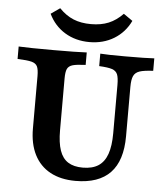

<svg xmlns="http://www.w3.org/2000/svg" viewBox="-54 -807 747 867"><g transform="rotate(5 319.5 -373.5)"><path d="M108.3 -208.1V-445.2Q108.3 -475.4 101.6 -489.1Q94.8 -502.9 75.3 -507.9Q55.8 -512.9 11.9 -514.5V-571Q54.9 -568.5 171 -568.5Q276.9 -568.5 320.5 -571V-514.5Q280.2 -512.9 262 -507.7Q243.9 -502.4 237.4 -488.7Q231 -475 231 -445.2V-210.4Q231 -154.1 243.1 -119.1Q255.2 -84.1 280.9 -67.7Q306.6 -51.3 347.7 -51.3Q390.8 -51.3 418.1 -68.9Q445.3 -86.5 458.4 -123.3Q471.4 -160 471.4 -218V-436.5Q471.4 -469.8 465 -485Q458.5 -500.3 440.4 -506.4Q422.2 -512.5 381.9 -514.5V-571Q411.6 -568.5 494.3 -568.5Q591.3 -568.5 626.7 -571V-514.5Q584.8 -512.5 565.1 -505.8Q545.4 -499.1 537.9 -482.7Q530.3 -466.3 530.3 -432.8V-209.3Q530.3 -98.7 477.7 -43.7Q425 11.3 320 11.3Q253 11.3 205.5 -14.4Q158.1 -40.2 133.2 -89.2Q108.3 -138.3 108.3 -208.1ZM142.8 -730.9 183.8 -759.5Q214.1 -728.3 248.4 -714.2Q282.7 -700.1 328.1 -700.1Q373.5 -700.1 407.8 -714.2Q442.1 -728.3 472.3 -759.5L513.3 -730.9Q487.7 -677.6 439.2 -648.1Q390.8 -618.7 328.1 -618.7Q265.4 -618.7 216.9 -648.1Q168.4 -677.6 142.8 -730.9Z"/></g></svg>

Font: Playfair Micro SmCond SmLight
Style: Regular
Weight: 360
Width: 4
Designer: Claus Eggers Sørensen
Foundry: Claus Eggers Sørensen
Version: Version 2.100;Glyphs 3.2 (3219)